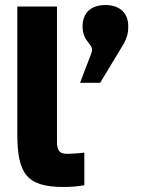

<svg xmlns="http://www.w3.org/2000/svg" viewBox="-20 -736 586 765"><path d="M247 -123C213 -123 207 -142 207 -172V-710H49V-204C49 -46 84 9 233 9C260 9 288 7 316 2V-128C295 -125 260 -123 247 -123ZM299 -406H379L472 -560C488 -589 491 -608 491 -629V-632C491 -683 458 -716 400 -716C340 -716 309 -682 309 -631C309 -563 359 -562 344 -524Z"/></svg>

Font: LT Wave Text Black
Style: Regular
Weight: 900
Designer: Daniel Lyons
Version: Version 2.5 (Glyphs App)